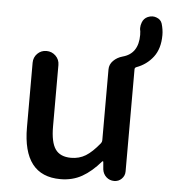

<svg xmlns="http://www.w3.org/2000/svg" viewBox="-53 -792 752 854"><g transform="rotate(5 322.5 -365.5)"><path d="M544.9 -673.8Q543 -680.7 543 -687.5Q543 -700.2 547.9 -712.9Q554.7 -731.4 572.3 -739.3Q583 -744.1 593.8 -744.1Q602.5 -744.1 610.4 -741.2Q630.9 -734.4 636.7 -715.8Q644.5 -689.5 644.5 -665Q644.5 -604.5 615.7 -566.9Q586.9 -529.3 541 -512.7Q534.2 -509.8 534.2 -502.9V-46.9Q534.2 -27.3 520.5 -13.7Q506.8 0 487.3 0Q466.8 0 452.1 -13.2Q437.5 -26.4 434.6 -46.9L431.6 -81.1Q430.7 -83 429.2 -83Q427.7 -83 426.8 -82Q386.7 -35.2 344.2 -11.2Q301.8 12.7 248 12.7Q80.1 12.7 80.1 -204.1V-492.2Q80.1 -516.6 96.7 -533.2Q113.3 -549.8 137.2 -549.8Q161.1 -549.8 178.2 -533.2Q195.3 -516.6 195.3 -492.2V-217.8Q195.3 -147.5 216.8 -116.7Q238.3 -85.9 287.1 -85.9Q323.2 -85.9 352.1 -103.5Q380.9 -121.1 414.1 -162.1Q418.9 -168 418.9 -175.8V-492.2Q418.9 -514.6 435.5 -531.2Q452.1 -547.9 476.6 -554.7Q545.9 -573.2 545.9 -657.2Q545.9 -665 544.9 -673.8Z"/></g></svg>

Font: Gen Jyuu Gothic Medium
Style: Regular
Weight: 500
Designer: [Source Han Sans]
Ryoko NISHIZUKA  (kana & ideographs); Paul D. Hunt (Latin, Greek & Cyrillic); Wenlong ZHANG  (bopomofo
Version: Version 1.002.20150607